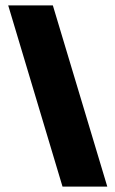

<svg xmlns="http://www.w3.org/2000/svg" viewBox="-20 -694 429 714"><path d="M212.5 0H379L176.5 -674H10.5Z"/></svg>

Font: Anybody ExtraCondensed Black
Style: Regular
Weight: 900
Width: 2
Version: Version 1.113;gftools[0.9.25]